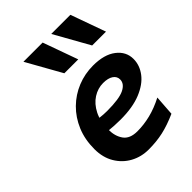

<svg xmlns="http://www.w3.org/2000/svg" viewBox="-226 -880 1001 1001"><g transform="rotate(-45 274.5 -380.0)"><path d="M494.6 -147.9 486.8 -36.1Q427.7 -9.8 378.2 1.2Q328.6 12.2 271.5 12.2Q216.8 12.2 171.6 -12.5Q126.5 -37.1 99.4 -82.5Q72.3 -127.9 72.3 -189.5Q72.3 -260.3 96.4 -317.9Q120.6 -375.5 162.8 -417Q205.1 -458.5 259.8 -480.7Q314.5 -502.9 375.5 -502.9Q457.5 -502.9 503.4 -467.5Q549.3 -432.1 549.3 -377.9Q549.3 -331.5 518.8 -291.3Q488.3 -251 427.7 -226.3Q367.2 -201.7 277.8 -201.7Q257.8 -201.7 231.7 -203.1Q205.6 -204.6 180.4 -207.3Q155.3 -210 138.2 -213.4V-297.9Q209.5 -283.2 260.3 -283.2Q349.6 -283.2 387 -301.8Q424.3 -320.3 424.3 -351.6Q424.3 -374.5 404.3 -387.9Q384.3 -401.4 348.1 -401.4Q309.1 -401.4 274.2 -379.2Q239.3 -356.9 217.5 -314.2Q195.8 -271.5 195.8 -209Q195.8 -161.1 219 -128.9Q242.2 -96.7 296.9 -96.7Q344.7 -96.7 393.8 -108.9Q442.9 -121.1 494.6 -147.9ZM337.9 -773.4H479L548.3 -580.1H446.3ZM132.8 -773.4H274.4L343.8 -580.1H241.2Z"/></g></svg>

Font: Andika
Style: Bold Italic
Weight: 700
Italic angle: -14°
Designer: Victor Gaultney, Annie Olsen, Julie Remington, Don Collingsworth, Eric Hays, Becca Hirsbrunner
Foundry: SIL International
Version: Version 6.101